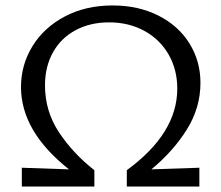

<svg xmlns="http://www.w3.org/2000/svg" viewBox="-20 -684 811 704"><path d="M535 -63 711 -69V0H445V-60Q630 -195 630 -359Q630 -429 598 -484.5Q566 -540 509 -571Q452 -602 380 -602Q311 -602 257.5 -573.5Q204 -545 174.5 -492.5Q145 -440 145 -371Q145 -276 196.5 -198.5Q248 -121 326 -60V0H60V-69L233 -63Q57 -202 57 -365Q57 -446 99 -514.5Q141 -583 217.5 -623.5Q294 -664 393 -664Q487 -664 560.5 -627Q634 -590 674.5 -525Q715 -460 715 -380Q715 -289 665 -209Q615 -129 535 -63Z"/></svg>

Font: Ysabeau SC Medium
Style: Regular
Weight: 500
Designer: Christian Thalmann (Catharsis Fonts)
Version: Version 0.003